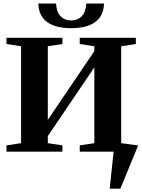

<svg xmlns="http://www.w3.org/2000/svg" viewBox="-20 -872 818 1104"><path d="M774.4 -35.6 671.9 212.9H610.8L633.3 0H438.5V-36.1L522.5 -48.8V-484.9L254.9 -89.4V-48.8L338.9 -36.1V0H17.1V-36.1L101.1 -48.8V-606L17.1 -619.1V-654.8H338.9V-619.1L254.9 -606V-182.6L522.5 -578.1V-606L438.5 -619.1V-654.8H761.2V-619.1L676.8 -606V-48.8ZM389.2 -710Q299.8 -710 251.2 -745.1Q202.6 -780.3 200.2 -851.6H302.2Q305.2 -801.8 328.9 -778.1Q352.5 -754.4 389.2 -754.4Q425.8 -754.4 449.5 -778.1Q473.1 -801.8 476.1 -851.6H578.1Q575.7 -780.3 527.1 -745.1Q478.5 -710 389.2 -710Z"/></svg>

Font: Liberation Serif
Style: Bold
Weight: 700
Designer: Steve Matteson
Foundry: Ascender Corporation
Version: Version 2.1.5